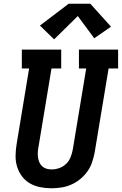

<svg xmlns="http://www.w3.org/2000/svg" viewBox="-20 -1001 653 1029"><path d="M255 8Q225 8 195 2Q165 -4 140 -18.5Q115 -33 97.5 -56.5Q80 -80 71.5 -108Q63 -136 63.5 -166.5Q64 -197 69 -228L136 -634H97V-735H308V-634H256L186 -212Q183 -198 182.5 -183.5Q182 -169 184 -155.5Q186 -142 191.5 -130Q197 -118 207 -109Q217 -100 230 -96.5Q243 -93 257 -93Q278 -93 298.5 -100.5Q319 -108 334.5 -123Q350 -138 358 -158Q366 -178 370 -199L442 -634H403V-735H613V-634H562L487 -182Q482 -156 473 -130Q464 -104 447.5 -81Q431 -58 408.5 -40Q386 -22 360.5 -11Q335 0 308 4Q281 8 255 8ZM270 -790 194 -864 348 -981H464L575 -858L485 -796L397 -915Z"/></svg>

Font: Iosevka Curly Slab Extended
Style: Bold Italic
Weight: 700
Width: 7
Italic angle: -9°
Monospace: yes
Designer: Belleve Invis
Foundry: Belleve Invis
Version: Version 11.0.0; ttfautohint (v1.8.3)